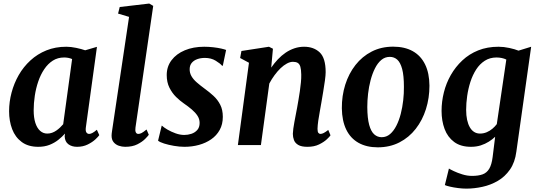

<svg xmlns="http://www.w3.org/2000/svg" viewBox="-20 -838 3106 1109"><path d="M476 -103Q473 -82 479 -73.2Q485 -64.5 495 -64.5Q503 -64.5 513.2 -69.8Q523.5 -75 539.5 -88.5L553.5 -57.5Q548.5 -49.5 531.2 -33.2Q514 -17 486.8 -3.5Q459.5 10 425 10Q395 10 375 -4.8Q355 -19.5 353.5 -50.5L355.5 -66.5Q339 -48 316.8 -30.2Q294.5 -12.5 265.8 -1.2Q237 10 201 10Q143 10 105.5 -17.8Q68 -45.5 50.2 -92.2Q32.5 -139 32.5 -195.5Q32.5 -249.5 46.8 -303.2Q61 -357 88.2 -404.5Q115.5 -452 155.8 -489Q196 -526 248 -547Q300 -568 363 -568Q389.5 -568 420.2 -561.5Q451 -555 472 -547.5L540 -567.5ZM396.5 -497Q386 -501.5 374.2 -503.8Q362.5 -506 350.5 -506Q313.5 -506 285 -487.8Q256.5 -469.5 235.5 -438.2Q214.5 -407 201 -367.5Q187.5 -328 181 -285Q174.5 -242 174.5 -201Q174.5 -158.5 184.2 -128.2Q194 -98 211.8 -82.2Q229.5 -66.5 253 -66.5Q267.5 -66.5 280.8 -71.2Q294 -76 305.5 -84Q317 -92 327 -101.5Q337 -111 345 -120.5Z M762.5 -101Q760 -84 764.2 -74.2Q768.5 -64.5 779 -64.5Q787.5 -64.5 797.5 -69.5Q807.5 -74.5 826.5 -90L839.5 -59.5Q834.5 -52 818.2 -35.5Q802 -19 773.5 -4.5Q745 10 703 10Q684.5 10 666.2 3.8Q648 -2.5 636.2 -16.8Q624.5 -31 624.5 -54.5Q624.5 -59.5 625.2 -66.5Q626 -73.5 627 -80.2Q628 -87 628.5 -90.5L725.5 -740.5L662 -759.5L671.5 -797.5L842 -817.5L865 -804Z M1267 -458.5H1262.5Q1252.5 -471 1226 -487.2Q1199.5 -503.5 1163.5 -503.5Q1139.5 -503.5 1119.8 -496.5Q1100 -489.5 1088 -475.5Q1076 -461.5 1075.5 -439.5Q1075 -417.5 1085.5 -398.8Q1096 -380 1116 -362.5Q1136 -345 1162.5 -325.5Q1189 -306.5 1213 -284.5Q1237 -262.5 1252 -233.2Q1267 -204 1267 -163Q1267 -120 1249 -87.5Q1231 -55 1200 -33.5Q1169 -12 1129.2 -1Q1089.5 10 1045.5 10Q1017 10 985 4.5Q953 -1 927.8 -9Q902.5 -17 893 -25.5L914 -112H915.5Q926 -102 947.2 -89.5Q968.5 -77 994.2 -67.8Q1020 -58.5 1044.5 -58.5Q1065.5 -58.5 1085.8 -65.2Q1106 -72 1119.5 -87.2Q1133 -102.5 1133 -128Q1133 -150.5 1120.8 -169.2Q1108.5 -188 1088 -205.5Q1067.5 -223 1042 -240.5Q1020 -255.5 997.2 -277.8Q974.5 -300 958.8 -331.2Q943 -362.5 943 -404.5Q943 -453.5 970.8 -490.2Q998.5 -527 1047.5 -547.5Q1096.5 -568 1159.5 -568Q1186 -568 1212 -565Q1238 -562 1257.8 -557.5Q1277.5 -553 1286 -549.5Z M1546.5 -447.5Q1564.5 -473.5 1585.2 -495.5Q1606 -517.5 1630 -533.8Q1654 -550 1680.8 -559Q1707.5 -568 1736.5 -568Q1792 -568 1826.5 -535.5Q1861 -503 1861 -421Q1861 -404 1856.8 -373Q1852.5 -342 1846.8 -308Q1841 -274 1836.5 -247Q1832.5 -222 1827.2 -194.2Q1822 -166.5 1818.2 -140.2Q1814.5 -114 1814 -94Q1814 -76.5 1819 -70.5Q1824 -64.5 1830.5 -64.5Q1839.5 -64.5 1849.8 -69.8Q1860 -75 1876 -87.5L1889 -56.5Q1885 -49.5 1868 -33.5Q1851 -17.5 1823 -3.8Q1795 10 1756 10Q1721 10 1702.8 -0.8Q1684.5 -11.5 1678 -28.8Q1671.5 -46 1671.5 -65Q1672 -78 1674.2 -95.5Q1676.5 -113 1680.5 -133.8Q1684.5 -154.5 1688.5 -176Q1692.5 -197.5 1696.5 -218Q1700 -238.5 1704.2 -262.2Q1708.5 -286 1712 -311.5Q1715.5 -337 1718 -361.5Q1720.5 -386 1720 -407.5Q1719.5 -437 1714.8 -452.8Q1710 -468.5 1699.5 -474.8Q1689 -481 1672 -481Q1655.5 -481 1637 -471Q1618.5 -461 1600.5 -443.8Q1582.5 -426.5 1565.8 -403.8Q1549 -381 1535.5 -355.5L1487 0H1354L1418 -475.5L1367 -503L1374.5 -543.5L1533.5 -568L1556.5 -556.5Z M2251 -568.5Q2317.5 -568.5 2364 -542.5Q2410.5 -516.5 2435.2 -466.2Q2460 -416 2460.5 -343Q2460.5 -271.5 2440.2 -207.5Q2420 -143.5 2381.2 -93.8Q2342.5 -44 2287 -15.5Q2231.5 13 2162 13Q2097 13 2050.5 -13.2Q2004 -39.5 1979.8 -89.8Q1955.5 -140 1954.5 -212.5Q1954 -284.5 1974.2 -348.8Q1994.5 -413 2033.2 -462.5Q2072 -512 2127 -540.2Q2182 -568.5 2251 -568.5ZM2231.5 -509.5Q2203.5 -509.5 2182.2 -491.5Q2161 -473.5 2145.8 -443Q2130.5 -412.5 2120.5 -374.5Q2110.5 -336.5 2106 -296.5Q2101.5 -256.5 2101.5 -219.5Q2102 -154.5 2112.5 -116.5Q2123 -78.5 2141.5 -62Q2160 -45.5 2184.5 -45.5Q2212 -45.5 2233 -63.5Q2254 -81.5 2269.5 -112Q2285 -142.5 2294.8 -180.5Q2304.5 -218.5 2309 -258.8Q2313.5 -299 2313 -336.5Q2313 -402 2302.8 -439.8Q2292.5 -477.5 2274.5 -493.5Q2256.5 -509.5 2231.5 -509.5Z M2962.5 38Q2954.5 100 2925.5 141.5Q2896.5 183 2855 207Q2813.5 231 2766.2 241.2Q2719 251.5 2673.5 251.5Q2650.5 251.5 2625.5 248.2Q2600.5 245 2579.8 240.2Q2559 235.5 2549.5 231L2573 135.5Q2580.5 140.5 2601.5 150.5Q2622.5 160.5 2650.5 169.2Q2678.5 178 2706.5 178Q2743 178 2767.2 169.2Q2791.5 160.5 2805.8 136.8Q2820 113 2825.5 69L2840 -48Q2824.5 -33 2803.5 -19.8Q2782.5 -6.5 2756.8 1.8Q2731 10 2700.5 10Q2641 10 2603.2 -18Q2565.5 -46 2548 -93Q2530.5 -140 2530.5 -197.5Q2530.5 -251 2543.8 -304.2Q2557 -357.5 2584 -404.8Q2611 -452 2650.5 -489Q2690 -526 2742.2 -547Q2794.5 -568 2859.5 -568Q2889.5 -568 2921.8 -561Q2954 -554 2975 -545.5L3048 -568ZM2904.5 -494Q2892.5 -500 2877.8 -503Q2863 -506 2848 -506Q2809.5 -506 2780.2 -487.2Q2751 -468.5 2730.5 -436.8Q2710 -405 2697.2 -365.5Q2684.5 -326 2678.5 -284Q2672.5 -242 2672.5 -203.5Q2672.5 -171 2678 -145.8Q2683.5 -120.5 2693.8 -102.8Q2704 -85 2718.8 -75.8Q2733.5 -66.5 2752.5 -66.5Q2773 -66.5 2791.2 -74.2Q2809.5 -82 2824.2 -94.5Q2839 -107 2849.5 -121Z"/></svg>

Font: Merriweather
Style: Bold Italic
Weight: 700
Italic angle: -7.8°
Version: Version 2.101